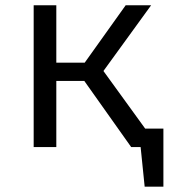

<svg xmlns="http://www.w3.org/2000/svg" viewBox="-20 -560 655 731"><path d="M108.2 0V-540H194.4V-321.5H302.6L458.5 -540H555.4L373.8 -289.7L532.8 -70.3H602.1V150.8H530.8L515.4 0H479.5L301 -251.8H194.4V0Z"/></svg>

Font: FiraCode Nerd Font
Style: Regular
Weight: 400
Designer: Carrois Corporate, Edenspiekermann AG, Nikita Prokopov
Foundry: Carrois Corporate, Edenspiekermann AG, Nikita Prokopov
Version: Version 6.002;Nerd Fonts 2.1.0